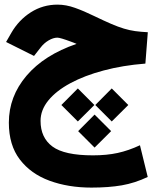

<svg xmlns="http://www.w3.org/2000/svg" viewBox="-20 -496 698 846"><path d="M399.9 -33.3 472.4 -106.3 545.3 -33.3 472.4 39.2ZM250.4 -33.3 323 -106.3 395.9 -33.3 323 39.2ZM324.3 81.8 396.8 8.9 469.7 81.8 396.8 154.3ZM317.4 -302.7Q311 -305.2 304.7 -307.9Q298.3 -310.5 292.5 -312.5Q245.1 -330.1 232.9 -330.1Q214.8 -330.1 194.1 -317.9Q173.3 -305.7 158.2 -285.6L129.9 -249.5L6.8 -311L29.8 -351.1Q62.5 -407.7 115.7 -441.7Q168.9 -475.6 233.4 -475.6Q271 -475.6 310.5 -461.4Q350.1 -447.3 394 -425.8Q438.5 -404.3 469.7 -390.9Q501 -377.4 526.1 -369.9Q551.3 -362.3 575.9 -358.9Q600.6 -355.5 631.3 -354L620.6 -215.8Q521 -208 436.8 -185.5Q352.5 -163.1 290 -129.4Q227.5 -95.7 193.1 -53.5Q158.7 -11.2 158.7 36.6Q158.7 110.8 211.2 149.7Q263.7 188.5 389.6 188.5Q450.2 188.5 498.3 178Q546.4 167.5 596.7 144L630.9 283.7Q574.7 310.5 516.8 320.6Q459 330.6 382.8 330.6Q280.8 330.6 198.2 300.3Q115.7 270 67.4 206.8Q19 143.6 19 44.4Q19 -70.8 96.9 -162.4Q174.8 -253.9 317.4 -302.7Z"/></svg>

Font: Vazir Black FD
Style: Black-FD
Weight: 900
Designer: Saber Rastikerdar
Foundry: Saber Rastikerdar
Version: Version 30.0.0